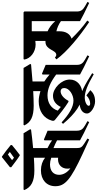

<svg xmlns="http://www.w3.org/2000/svg" viewBox="463 -1390 1005 1989"><g transform="rotate(-90 965.5 -395.5)"><path d="M515 26 525 8 470 -27C434 -50 426 -64 426 -104V-344C456 -332 480 -321 506 -307V-69C539 -50 613 -12 695 26L705 8L661 -17C621 -40 606 -61 606 -102V-405L515 -443L506 -438V-359C482 -376 458 -390 426 -406V-555C496 -561 563 -569 615 -576L622 -584L580 -654H-4L-9 -646C22 -574 81 -542 194 -542C235 -542 280 -544 326 -547V-431C293 -458 247 -474 195 -474C97 -474 31 -415 31 -325C31 -226 96 -167 366 -42C420 -17 471 7 515 26ZM149 -285C149 -345 189 -380 257 -380C278 -380 299 -376 326 -367V-296L310 -297C248 -297 213 -254 213 -201C213 -190 214 -179 216 -169C173 -201 149 -243 149 -285Z M350 -693H355C383 -715 423 -744 457 -774V-787C414 -822 379 -850 338 -878H332L228 -795V-781C270 -749 314 -715 350 -693ZM301 -773C322 -790 340 -803 360 -816L386 -796C369 -783 347 -767 326 -753Z M988 -45C1071 -45 1136 -97 1136 -175C1136 -261 1046 -349 968 -349C917 -349 878 -322 852 -268L814 -300C836 -366 891 -406 972 -406C1040 -406 1109 -375 1188 -316V-69C1221 -50 1295 -12 1377 26L1387 8L1343 -17C1303 -40 1288 -61 1288 -102V-425L1197 -463L1188 -458V-384C1167 -403 1141 -423 1116 -439V-561L1291 -576L1298 -584L1256 -654H666L661 -646C692 -579 752 -549 865 -549C911 -549 963 -551 1016 -554V-479C980 -490 945 -497 912 -497C811 -497 734 -447 710 -360C705 -342 711 -334 721 -326C779 -279 844 -226 906 -188L916 -190C941 -238 979 -270 1014 -270C1033 -270 1048 -258 1048 -232C1048 -181 979 -137 918 -137C854 -137 780 -179 692 -260L677 -245C785 -115 887 -45 988 -45Z M910 87C973 87 1003 62 1026 38L972 -3C946 23 915 36 888 36C874 36 864 31 864 21C864 0 907 -20 950 -20C1007 -20 1076 7 1191 73L1202 57C1090 -13 992 -74 900 -74C831 -74 784 -44 784 4C784 42 851 87 910 87Z M1732 26 1747 6C1676 -44 1614 -101 1560 -157C1608 -172 1636 -216 1636 -281V-314C1670 -306 1707 -291 1741 -267V-69C1774 -50 1848 -12 1930 26L1940 8L1896 -17C1856 -40 1841 -61 1841 -102V-646L1832 -654H1348L1343 -646C1353 -583 1420 -529 1500 -529C1512 -529 1524 -530 1536 -532V-427H1527C1441 -427 1444 -315 1392 -315C1383 -315 1373 -320 1363 -329L1345 -313C1424 -204 1583 -73 1732 26ZM1636 -405V-569H1741V-326C1710 -361 1672 -390 1636 -405Z"/></g></svg>

Font: Nithya Ranjana DU
Style: Regular
Weight: 400
Designer: Designed by Tathagata Biswas and Noopur Datye with help from Ananda Maharjan, Callijatra
Foundry: Ek Type
Version: Version 1.000;Glyphs 3.2.3 (3260)